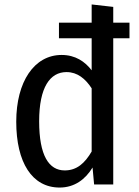

<svg xmlns="http://www.w3.org/2000/svg" viewBox="-20 -829 624 863"><path d="M489 -727V-798L392 -809V-727H245V-657H392V-513C362 -552 319 -582 257 -582C134 -582 53 -462 53 -282C53 -99 124 14 248 14C315 14 364 -23 396 -76L403 0H489V-657H562V-727ZM271 -63C200 -63 156 -129 156 -284C156 -437 205 -505 279 -505C328 -505 364 -475 392 -432V-148C361 -95 325 -63 271 -63Z"/></svg>

Font: Glow Sans SC Condensed Medium
Style: Regular
Weight: 600
Width: 3
Designer: Ryoko NISHIZUKA (kana, bopomofo & ideographs); Paul D. Hunt (Latin, Greek & Cyrillic); Sandoll Communications, Soo-young
Version: Version 0.93